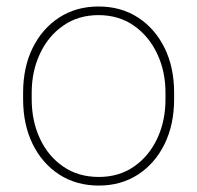

<svg xmlns="http://www.w3.org/2000/svg" viewBox="-20 -558 604 588"><path d="M282.7 10.3Q213.9 10.3 161.6 -23.4Q109.4 -57.1 80.1 -116.7Q50.8 -176.3 50.8 -253.9V-274.4Q50.8 -352.1 80.1 -411.4Q109.4 -470.7 161.4 -504.4Q213.4 -538.1 281.7 -538.1Q350.6 -538.1 402.6 -504.4Q454.6 -470.7 483.9 -411.4Q513.2 -352.1 513.2 -274.4V-253.9Q513.2 -176.3 483.9 -116.7Q454.6 -57.1 402.6 -23.4Q350.6 10.3 282.7 10.3ZM282.7 -16.1Q344.7 -16.1 390.6 -48.1Q436.5 -80.1 461.7 -134Q486.8 -188 486.8 -253.9V-274.4Q486.8 -339.4 461.4 -393.3Q436 -447.3 389.9 -479.5Q343.8 -511.7 281.7 -511.7Q219.7 -511.7 173.6 -479.5Q127.4 -447.3 102.3 -393.3Q77.1 -339.4 77.1 -274.4V-253.9Q77.1 -187.5 102.3 -133.5Q127.4 -79.6 173.6 -47.9Q219.7 -16.1 282.7 -16.1Z"/></svg>

Font: Roboto Slab LO Thin
Style: Regular
Weight: 250
Designer: Google
Version: Version 2.00;September 28, 2018;FontCreator 11.5.0.2427 64-b